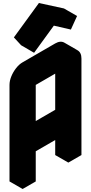

<svg xmlns="http://www.w3.org/2000/svg" viewBox="-20 -1203 603 1273"><path d="M217 -740 433 -865Q467 -885 493.5 -870Q520 -855 520 -815V-175L433 -125V-325L217 -200V0L130 50V-590Q130 -617 142 -646.5Q154 -676 174 -701.5Q194 -727 217 -740ZM433 -425V-765L217 -640V-300ZM337 -1033 206 -853 158 -905 325 -1133 491 -1097 450 -1007ZM433 -325V-125L346 -175V-375ZM433 -765V-425L346 -475V-815ZM491 -1097 325 -1133 238 -1183 404 -1147ZM433 -425 217 -300 130 -350 346 -475ZM494 -870Q467 -885 433 -865L217 -740Q194 -727 174 -701.5Q154 -676 142 -646.5Q130 -617 130 -590V50L43 0V-640Q43 -667 55 -696.5Q67 -726 87 -751.5Q107 -777 130 -790L346 -915Q381 -935 407 -920ZM325 -1133 158 -905 72 -955 238 -1183ZM158 -905 206 -853 120 -903 72 -955Z"/></svg>

Font: Nabla Normal
Style: Regular
Weight: 400
Designer: Arthur Reinders Folmer
Version: Version 1.000